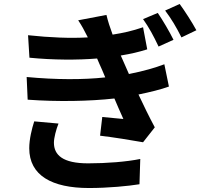

<svg xmlns="http://www.w3.org/2000/svg" viewBox="-20 -882 1040 965"><path d="M152 -272C140 -235 127 -182 127 -137C127 0 241 63 427 63C525 63 626 53 681 44L685 -83C616 -69 517 -61 423 -61C295 -61 251 -103 251 -165C251 -189 262 -231 274 -261ZM806 -559C761 -542 704 -525 628 -510L606 -560L587 -603C641 -612 675 -620 720 -634L699 -745C643 -726 602 -717 546 -708C533 -743 522 -777 515 -807L373 -780C391 -753 403 -731 421 -695V-694C333 -689 233 -693 121 -705L128 -592C248 -580 371 -580 468 -588C476 -570 484 -550 493 -531L509 -493C398 -481 262 -481 114 -495L119 -381C269 -370 430 -373 555 -387C569 -354 584 -319 600 -284C572 -287 533 -290 494 -294L483 -200C550 -192 644 -177 699 -167L758 -242C729 -296 701 -354 676 -407C734 -419 788 -432 829 -447ZM699 -786C730 -742 751 -703 777 -648L852 -682C833 -721 797 -782 773 -817ZM810 -829C842 -786 865 -748 892 -694L967 -730C946 -769 908 -828 883 -862Z"/></svg>

Font: Genne Gothic Bold
Style: Regular
Weight: 700
Designer: Ryoko NISHIZUKA (kana & ideographs); Paul D. Hunt (Latin, Greek & Cyrillic); Wenlong ZHANG (bopomofo); Sandoll Communica
Foundry: Adobe Systems Incorporated
Version: Version 1.004;PS 1.004;hotconv 16.6.51;makeotf.lib2.5.65220